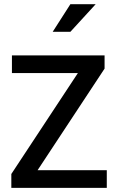

<svg xmlns="http://www.w3.org/2000/svg" viewBox="-20 -907 582 927"><path d="M495.6 -85.4V0H34.7V-66.9L356 -554.2H37.6V-639.6H484.9V-575.7L161.6 -85.4ZM234.4 -753.4 319.8 -886.7H441.9L319.8 -753.4Z"/></svg>

Font: Yantramanav Medium
Style: Regular
Weight: 500
Version: Version 1.001;PS 1.0;hotconv 1.0.72;makeotf.lib2.5.5900; ttf